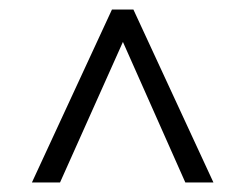

<svg xmlns="http://www.w3.org/2000/svg" viewBox="-20 -615 515 403"><path d="M428 -232H369L238 -527L106 -232H47L215 -595H260Z"/></svg>

Font: GFS Artemisia
Style: Regular
Weight: 400
Designer: Takis Katsoulidis and George D. Matthiopoulos
Foundry: Takis Katsoulidis and George D. Matthiopoulos
Version: Version 1.0